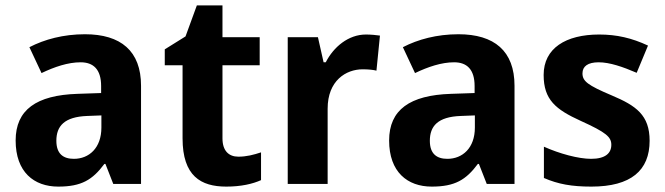

<svg xmlns="http://www.w3.org/2000/svg" viewBox="-20 -682 2467 712"><path d="M295 -555C215 -555 145 -536 89 -507L134 -411C182 -434 232 -451 279 -451C326 -451 355 -425 355 -363V-337L267 -334C115 -329 38 -275 38 -161C38 -44 106 10 196 10C282 10 323 -15 367 -74H371L400 0H503V-364C503 -493 428 -555 295 -555ZM356 -254V-209C356 -133 310 -93 254 -93C215 -93 189 -111 189 -160C189 -214 218 -249 304 -252Z M864 -101C828 -101 805 -123 805 -169V-440H943V-544H805V-662H710L668 -547L591 -499V-440H657V-169C657 -29 725 10 819 10C874 10 917 0 948 -14V-117C921 -108 894 -101 864 -101Z M1337 -554C1272 -554 1217 -508 1188 -451H1180L1159 -544H1047V0H1195V-279C1195 -383 1263 -425 1325 -425C1346 -425 1365 -423 1376 -420L1389 -550C1377 -552 1354 -554 1337 -554Z M1680 -555C1600 -555 1530 -536 1474 -507L1519 -411C1567 -434 1617 -451 1664 -451C1711 -451 1740 -425 1740 -363V-337L1652 -334C1500 -329 1423 -275 1423 -161C1423 -44 1491 10 1581 10C1667 10 1708 -15 1752 -74H1756L1785 0H1888V-364C1888 -493 1813 -555 1680 -555ZM1741 -254V-209C1741 -133 1695 -93 1639 -93C1600 -93 1574 -111 1574 -160C1574 -214 1603 -249 1689 -252Z M2389 -160C2389 -255 2339 -290 2249 -328C2159 -366 2140 -381 2140 -410C2140 -436 2160 -451 2200 -451C2241 -451 2290 -434 2341 -412L2383 -513C2323 -541 2267 -554 2202 -554C2078 -554 1996 -503 1996 -404C1996 -312 2041 -276 2133 -234C2228 -191 2247 -174 2247 -145C2247 -114 2225 -93 2172 -93C2125 -93 2055 -112 1997 -138V-22C2050 1 2100 10 2173 10C2320 10 2389 -50 2389 -160Z"/></svg>

Font: Noto Sans Display
Style: Bold
Weight: 700
Designer: Monotype Design Team
Foundry: Monotype Imaging Inc.
Version: Version 1.900